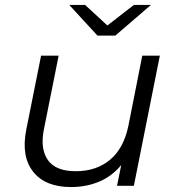

<svg xmlns="http://www.w3.org/2000/svg" viewBox="-20 -751 713 776"><path d="M267 5Q163 5 114 -57Q65 -119 86 -226L146 -526H217L157 -226Q142 -148 174 -103.5Q206 -59 286 -59Q369 -59 424.5 -105Q480 -151 499 -243L555 -526H626L521 0H453L470 -84Q432 -38 380 -16.5Q328 5 267 5ZM374 -607 260 -731H324L414 -648L521 -731H590L446 -607Z"/></svg>

Font: Montserrat
Style: Italic
Weight: 400
Italic angle: -11.3°
Designer: Julieta Ulanovsky
Foundry: Julieta Ulanovsky
Version: Version 9.000; ttfautohint (v1.8.4.7-5d5b)